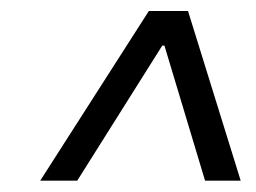

<svg xmlns="http://www.w3.org/2000/svg" viewBox="-20 -724 463 347"><path d="M270 -673.3H291.5L286.6 -641.6H265.1ZM52.7 -397.5 249 -704.1H319.8L415 -397.5H350.6L272.9 -655.8H282.2L119.6 -397.5Z"/></svg>

Font: Inter 24pt Light
Style: Italic
Weight: 300
Italic angle: -9.3988°
Designer: Rasmus Andersson
Foundry: rsms
Version: Version 4.001;git-66647c0bb